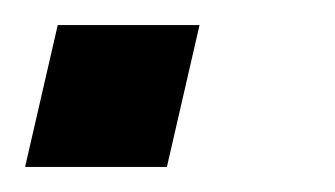

<svg xmlns="http://www.w3.org/2000/svg" viewBox="-24 -133 267 153"><path d="M-4 0 22 -113H135L109 0Z"/></svg>

Font: Instrument Sans Condensed Medium
Style: Italic
Weight: 500
Width: 3
Italic angle: -13°
Designer: Rodrigo Fuenzalida
Foundry: fragTYPE
Version: Version 1.000;gftools[0.9.28]